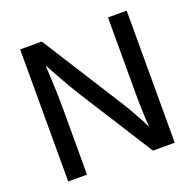

<svg xmlns="http://www.w3.org/2000/svg" viewBox="-127 -861 1010 994"><g transform="rotate(-20 377.5 -364.0)"><path d="M84 0V-727.5H203.1L487.8 -278.3Q500.5 -258.8 517.3 -229.5Q534.2 -200.2 553.5 -163.8Q572.8 -127.4 591.3 -85.4H577.6Q573.7 -127 571.5 -166.5Q569.3 -206.1 568.6 -240Q567.9 -273.9 567.9 -297.4V-727.5H670.9V0H550.8L296.4 -400.9Q277.3 -431.2 258.8 -462.4Q240.2 -493.7 217.3 -535.6Q194.3 -577.6 160.6 -638.7H177.7Q180.7 -585 182.6 -538.6Q184.6 -492.2 186 -457Q187.5 -421.9 187.5 -401.4V0Z"/></g></svg>

Font: Inter Cardless
Style: Regular
Weight: 400
Designer: Rasmus Andersson
Foundry: rsms
Version: Version 4.001;git-9221beed3